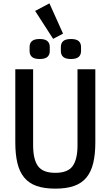

<svg xmlns="http://www.w3.org/2000/svg" viewBox="-20 -1110 659 1142"><path d="M177 -698V-246Q177 -162 206 -122Q235 -82 309 -82Q383 -82 412 -122Q441 -162 441 -246V-698H547V-263Q547 -192 534.5 -140Q522 -88 494 -54Q466 -20 420.5 -4Q375 12 309 12Q243 12 197.5 -4Q152 -20 124 -54Q96 -88 83.5 -140Q71 -192 71 -263V-698ZM189 -1045 274 -1090 355 -910 296 -879ZM216 -759Q184 -759 170 -771.5Q156 -784 156 -806V-831Q156 -853 170 -865.5Q184 -878 216 -878Q248 -878 262 -865.5Q276 -853 276 -831V-806Q276 -784 262 -771.5Q248 -759 216 -759ZM402 -759Q370 -759 356 -771.5Q342 -784 342 -806V-831Q342 -853 356 -865.5Q370 -878 402 -878Q434 -878 448 -865.5Q462 -853 462 -831V-806Q462 -784 448 -771.5Q434 -759 402 -759Z"/></svg>

Font: IBM Plex Sans Condensed Medium
Style: Regular
Weight: 500
Width: 3
Designer: Mike Abbink, Paul van der Laan, Pieter van Rosmalen
Foundry: Bold Monday
Version: Version 1.3